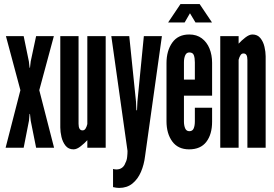

<svg xmlns="http://www.w3.org/2000/svg" viewBox="-20 -724 1344 941"><path d="M7.5 0 80 -282 9 -547H96L121.5 -423L125 -392H127L130.5 -423L157 -547H244L172.5 -282L245 0H157L130.5 -132.5L127 -165.5H125L122 -132.5L96 0Z M340.5 8Q315.5 8 301.2 -10Q287 -28 281.2 -53Q275.5 -78 275.5 -99V-547H365V-117Q365 -101.5 369.8 -93.2Q374.5 -85 384.5 -85Q394 -85 399.5 -94Q405 -103 408 -116V-547H498V0H408V-37Q395.5 -23 376 -7.5Q356.5 8 340.5 8Z M564 197Q557.5 197 549.8 196Q542 195 534 193V104Q537 105 542.2 105.8Q547.5 106.5 550 106.5Q567 106.5 578.2 98Q589.5 89.5 594.5 74.5Q601.5 62 603.2 45.5Q605 29 605 16L525.5 -547H613.5L646.5 -226L648.5 -183.5H651.5L653.5 -226L685 -547H773.5L691 41Q686 83 670.8 118.5Q655.5 154 629 175.5Q602.5 197 564 197Z M907 8Q852.5 8 824.2 -30.8Q796 -69.5 796 -130V-414.5Q796 -475 824.2 -515Q852.5 -555 907.5 -555Q944 -555 969 -536.2Q994 -517.5 1006.8 -486Q1019.5 -454.5 1019.5 -416V-255H881.5V-128.5Q881.5 -109 887.5 -95Q893.5 -81 908 -81Q923.5 -81 929.2 -94.5Q935 -108 935 -129V-196H1019.5V-127.5Q1019.5 -65.5 991.2 -28.8Q963 8 907 8ZM881.5 -334H935V-418.5Q935 -440 930 -453.5Q925 -467 908 -467Q894 -467 887.8 -453Q881.5 -439 881.5 -418.5ZM804 -614 864.5 -704H958.5L1019 -614H938L911 -659L885 -614Z M1059.5 0V-547H1149.5V-510Q1162.5 -524.5 1182 -539.8Q1201.5 -555 1217 -555Q1242 -555 1256.2 -537.2Q1270.5 -519.5 1276.2 -494.5Q1282 -469.5 1282 -448V0H1192.5V-430Q1192.5 -446 1188 -454Q1183.5 -462 1173 -462Q1164 -462 1158.5 -453.2Q1153 -444.5 1149.5 -431V0Z"/></svg>

Font: League Gothic SemiCondensed
Style: Regular
Weight: 400
Width: 4
Designer: The League of Moveable Type
Version: Version 2.001